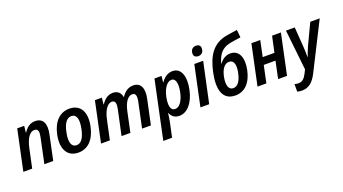

<svg xmlns="http://www.w3.org/2000/svg" viewBox="-71 -1474 4334 2427"><g transform="rotate(-20 2096.5 -261.0)"><path d="M9 0H128L182 -254C207 -372 254 -450 319 -450C373 -450 377 -402 363 -338L292 0H411L482 -337C508 -458 479 -552 366 -552C302 -552 253 -518 211 -454H208L218 -543H124Z M749 10C877 10 968 -81 1003 -247C1043 -435 974 -552 826 -552C699 -552 607 -462 572 -297C533 -108 603 10 749 10ZM758 -86C691 -86 665 -155 691 -280C714 -398 757 -455 819 -455C886 -455 911 -387 885 -261C861 -143 820 -86 758 -86Z M1054 0H1173L1227 -255C1252 -374 1301 -451 1362 -451C1412 -451 1416 -402 1402 -336L1330 0H1449L1506 -270C1529 -379 1576 -451 1636 -451C1685 -451 1692 -406 1677 -334L1606 0H1725L1796 -335C1824 -465 1788 -552 1685 -552C1614 -552 1565 -510 1528 -455H1525C1513 -518 1474 -552 1411 -552C1342 -552 1294 -510 1257 -454H1253L1262 -542H1169Z M1805 238H1923L1965 42C1972 8 1978 -32 1982 -72H1985C2007 -19 2049 10 2107 10C2217 10 2303 -98 2336 -253C2372 -416 2336 -552 2214 -552C2156 -552 2105 -523 2060 -459H2056L2065 -542H1970ZM2086 -90C2019 -90 2011 -172 2031 -272C2053 -376 2104 -453 2164 -453C2227 -453 2237 -367 2216 -267C2194 -162 2147 -90 2086 -90Z M2590 -618C2628 -618 2653 -638 2661 -677C2669 -719 2654 -752 2603 -752C2564 -752 2539 -731 2531 -693C2522 -650 2538 -618 2590 -618ZM2391 0H2509L2625 -542H2506Z M2861 10C2988 10 3074 -81 3108 -240C3141 -397 3096 -512 2978 -512C2912 -512 2864 -475 2829 -428H2826C2863 -556 2915 -616 3031 -638C3068 -645 3118 -652 3169 -659L3159 -762C3113 -756 3062 -749 3017 -741C2824 -708 2739 -572 2694 -363C2648 -148 2685 10 2861 10ZM2867 -86C2805 -86 2782 -150 2802 -257C2822 -360 2866 -418 2926 -418C2988 -418 3011 -358 2989 -250C2967 -143 2926 -86 2867 -86Z M3159 0H3278L3327 -231H3485L3436 0H3556L3671 -542H3552L3506 -328H3348L3393 -542H3274Z M3672 240C3766 240 3826 185 3877 84L4193 -542H4066L3936 -268C3917 -227 3896 -172 3884 -137H3880C3881 -176 3880 -235 3876 -281L3857 -542H3739L3798 0L3772 52C3744 106 3713 138 3661 138C3643 138 3626 135 3609 130V231C3625 236 3646 240 3672 240Z"/></g></svg>

Font: Noto Sans SemiCondensed SemiBold
Style: Italic
Weight: 600
Width: 4
Italic angle: -12°
Designer: Monotype Design Team
Foundry: Monotype Imaging Inc.
Version: Version 2.013